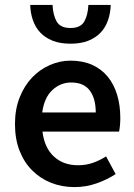

<svg xmlns="http://www.w3.org/2000/svg" viewBox="-20 -750 547 782"><path d="M283 12Q232 12 188 -5.5Q144 -23 111 -56Q78 -89 59.5 -136.5Q41 -184 41 -245Q41 -305 60 -353Q79 -401 110.5 -434Q142 -467 183 -485Q224 -503 267 -503Q317 -503 355 -486Q393 -469 418.5 -438Q444 -407 457 -364Q470 -321 470 -270Q470 -253 468.5 -238Q467 -223 465 -214H153Q161 -148 199.5 -112.5Q238 -77 298 -77Q330 -77 357.5 -86.5Q385 -96 412 -113L451 -41Q416 -18 373 -3Q330 12 283 12ZM152 -292H370Q370 -349 345.5 -381.5Q321 -414 270 -414Q226 -414 193 -383Q160 -352 152 -292ZM267 -572Q224 -572 193.5 -584.5Q163 -597 143.5 -618Q124 -639 114 -668Q104 -697 103 -730H194Q196 -688 211 -662Q226 -636 267 -636Q308 -636 323 -662Q338 -688 340 -730H431Q430 -697 420 -668Q410 -639 390.5 -618Q371 -597 340.5 -584.5Q310 -572 267 -572Z"/></svg>

Font: Giro Semibold
Style: Regular
Weight: 600
Designer: Paul D. Hunt
Foundry: Adobe Systems Incorporated
Version: Version 1.000;PS 1.0;hotconv 1.0.88;makeotf.lib2.5.647800